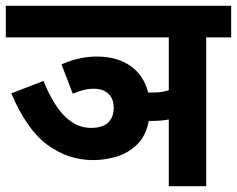

<svg xmlns="http://www.w3.org/2000/svg" viewBox="-20 -642 817 662"><path d="M192 -420Q224 -434 254 -440.5Q284 -447 314 -447Q384 -447 430 -414.5Q476 -382 491 -323Q500 -323 510 -323Q538 -323 562 -331V-513H0V-622H777V-513H691V0H562V-230Q535 -225 504 -225Q498 -225 493 -225Q483 -173 452.5 -143.5Q422 -114 382 -102Q342 -90 301 -90Q215 -90 143.5 -142.5Q72 -195 19 -320L130 -363Q164 -279 204.5 -240Q245 -201 293 -201Q334 -201 353 -219.5Q372 -238 372 -270Q372 -303 353 -319.5Q334 -336 304 -336Q284 -336 267 -331.5Q250 -327 231 -319Z"/></svg>

Font: Noto Sans SemiCondensed
Style: Bold
Weight: 700
Width: 4
Designer: Monotype Design Team
Foundry: Monotype Imaging Inc.
Version: Version 2.013; ttfautohint (v1.8.4.7-5d5b)